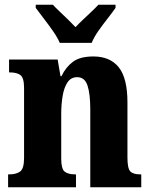

<svg xmlns="http://www.w3.org/2000/svg" viewBox="-20 -786 634 806"><path d="M14 0V-54H19Q48 -54 64.5 -66Q81 -78 81 -123V-417Q81 -459 66 -470.5Q51 -482 22 -482H18V-536H222L234 -466H238Q256 -504 286 -526.5Q316 -549 372 -549Q442 -549 478.5 -503.5Q515 -458 515 -356V-125Q515 -79 527 -66.5Q539 -54 569 -54H573V0H359V-327Q359 -391 347.5 -426.5Q336 -462 304 -462Q278 -462 263.5 -440.5Q249 -419 243 -383.5Q237 -348 237 -308V-120Q237 -77 251.5 -65.5Q266 -54 295 -54H299V0ZM231 -606Q221 -629 202.5 -655.5Q184 -682 164 -708Q144 -734 130 -753V-766H202Q213 -754 230.5 -737.5Q248 -721 266 -703.5Q284 -686 297 -672Q310 -686 328.5 -703.5Q347 -721 364.5 -737.5Q382 -754 393 -766H465V-753Q452 -734 431.5 -708Q411 -682 392.5 -655.5Q374 -629 365 -606Z"/></svg>

Font: Noto Serif Hebrew Condensed ExtraBold
Style: Regular
Weight: 800
Width: 3
Designer: Monotype Design Team
Foundry: Monotype Imaging Inc.
Version: Version 2.004; ttfautohint (v1.8.4.7-5d5b)